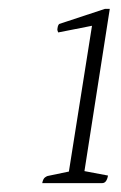

<svg xmlns="http://www.w3.org/2000/svg" viewBox="-20 -763 272 432"><path d="M75 -351Q77 -361 81.5 -364Q86 -367 87 -367L135 -377L187 -705L111 -690Q109 -694 109 -697Q109 -699 110 -703Q111 -707 113 -709L216 -743H227L170 -378L223 -368Q220 -351 210 -351Z"/></svg>

Font: Petrona Thin
Style: Italic
Weight: 100
Italic angle: -9°
Designer: Ringo R. Seeber
Foundry: Ringo R. Seeber
Version: Version 2.001; ttfautohint (v1.8.3)